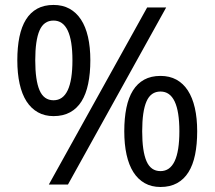

<svg xmlns="http://www.w3.org/2000/svg" viewBox="-20 -744 865 774"><path d="M122.1 -501Q122.1 -420.4 139.4 -380.1Q156.7 -339.8 195.8 -339.8Q272 -339.8 272 -501Q272 -661.1 195.8 -661.1Q156.7 -661.1 139.4 -621.3Q122.1 -581.5 122.1 -501ZM344.2 -501Q344.2 -448.2 335.4 -406.2Q326.7 -364.3 308.6 -335.4Q290.5 -306.6 262.5 -291.3Q234.4 -275.9 195.8 -275.9Q160.2 -275.9 132.8 -291.3Q105.5 -306.6 86.9 -335.4Q68.4 -364.3 59.1 -406.2Q49.8 -448.2 49.8 -501Q49.8 -553.7 58.3 -595.2Q66.9 -636.7 84.7 -665.3Q102.5 -693.8 130.1 -709Q157.7 -724.1 195.8 -724.1Q232.4 -724.1 260 -709Q287.6 -693.8 306.4 -665.3Q325.2 -636.7 334.7 -595.2Q344.2 -553.7 344.2 -501ZM553.2 -214.8Q553.2 -134.3 570.6 -94.2Q587.9 -54.2 627 -54.2Q703.1 -54.2 703.1 -214.8Q703.1 -375 627 -375Q587.9 -375 570.6 -335.2Q553.2 -295.4 553.2 -214.8ZM774.9 -214.8Q774.9 -162.1 766.4 -120.4Q757.8 -78.6 739.7 -49.8Q721.7 -21 693.6 -5.6Q665.5 9.8 627 9.8Q590.8 9.8 563.5 -5.6Q536.1 -21 517.8 -49.8Q499.5 -78.6 490.2 -120.4Q481 -162.1 481 -214.8Q481 -267.6 489.5 -309.1Q498 -350.6 515.9 -379.2Q533.7 -407.7 561.3 -422.9Q588.9 -438 627 -438Q663.6 -438 691.2 -422.9Q718.8 -407.7 737.3 -379.2Q755.9 -350.6 765.4 -309.1Q774.9 -267.6 774.9 -214.8ZM649.9 -713.9 253.9 0H176.8L573.2 -713.9Z"/></svg>

Font: Battambang
Style: Regular
Weight: 400
Foundry: Danh Hong
Version: Version 2.00 February 6, 2013